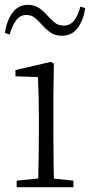

<svg xmlns="http://www.w3.org/2000/svg" viewBox="-24 -775 373 795"><path d="M45 0V-27L156 -38H175L280 -27V0ZM133 0Q134 -24 135 -64.5Q136 -105 136.5 -149Q137 -193 137 -226V-281Q137 -332 136 -375Q135 -418 133 -456L40 -459V-485L187 -519L199 -511L197 -377V-226Q197 -193 197.5 -149Q198 -105 198.5 -64.5Q199 -24 200 0ZM-4 -639Q4 -690 28 -722.5Q52 -755 91 -755Q118 -755 137.5 -742Q157 -729 171 -712Q188 -693 203 -681Q218 -669 240 -669Q266 -669 282.5 -689.5Q299 -710 309 -748L329 -741Q321 -690 297 -658.5Q273 -627 233 -627Q205 -627 186.5 -639.5Q168 -652 154 -668Q138 -685 123 -699Q108 -713 85 -713Q60 -713 43.5 -692Q27 -671 16 -632Z"/></svg>

Font: Noto Serif SC
Style: Regular
Weight: 200
Designer: Ryoko NISHIZUKA 西塚涼子 (kana & ideographs); Frank Grießhammer (Latin, Greek & Cyrillic); Wenlong ZHANG 张文龙 (bopomofo); San
Foundry: Adobe
Version: Version 2.001;hotconv 1.1.0;makeotfexe 2.6.0